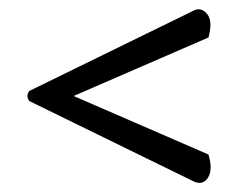

<svg xmlns="http://www.w3.org/2000/svg" viewBox="-20 -561 534 420"><path d="M44 -340Q36 -351 44 -362L404 -538Q420 -546 433 -530.5Q446 -515 436 -479L141 -351L436 -223Q446 -190 435 -172.5Q424 -155 404 -164Z"/></svg>

Font: Arima SemiBold
Style: Regular
Weight: 600
Designer: Joana Correia and Natanael Gama
Foundry: NDISCOVER
Version: Version 1.101;gftools[0.9.23]